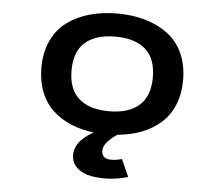

<svg xmlns="http://www.w3.org/2000/svg" viewBox="-51 -569 952 828"><g transform="rotate(5 425.0 -155.5)"><path d="M532 186Q493.5 198 451.5 200.5Q409.5 203 372.2 196.2Q335 189.5 311 167.5Q287 145.5 287 111.5Q287 92.5 295.2 75Q303.5 57.5 317.2 44.5Q331 31.5 342.8 23Q354.5 14.5 367.5 8Q312.5 1.5 268 -17.2Q223.5 -36 189.5 -67.2Q155.5 -98.5 136.8 -145.5Q118 -192.5 118 -251Q118 -317 141.8 -368Q165.5 -419 207.8 -450Q250 -481 304.8 -496.5Q359.5 -512 425 -512Q490 -512 544.8 -496.2Q599.5 -480.5 641.8 -449.5Q684 -418.5 707.8 -367.8Q731.5 -317 731.5 -251Q731.5 -190.5 711.8 -142.8Q692 -95 656.2 -63.8Q620.5 -32.5 573.5 -14.2Q526.5 4 469.5 9Q411 48.5 411 82.5Q411 99.5 420.5 108.5Q430 117.5 445.5 118.2Q461 119 473.2 117Q485.5 115 498.5 111.5ZM425 -89Q509.5 -89 555 -129.2Q600.5 -169.5 600.5 -251Q600.5 -332.5 555 -372.2Q509.5 -412 425 -412Q340 -412 294.2 -372.2Q248.5 -332.5 248.5 -251Q248.5 -169 294.2 -129Q340 -89 425 -89Z"/></g></svg>

Font: League Mono Wide Medium
Style: Regular
Weight: 500
Width: 8
Designer: Tyler Finck
Foundry: The League of Moveable Type / Tyler Finck
Version: Version 2.210